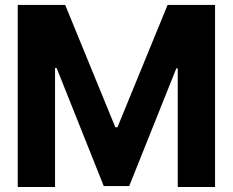

<svg xmlns="http://www.w3.org/2000/svg" viewBox="-20 -747 930 767"><path d="M50.8 -727.3V0H199.9V-475.1H206.3L394.5 -3.6H496.1L684.3 -473.7H690V0H839.1V-727.3H649.5L449.2 -238.6H440.7L240.4 -727.3Z"/></svg>

Font: RED Number
Style: Bold
Weight: 700
Designer: RED UED
Foundry: rsms
Version: Version 1.003;FEAKit 1.0